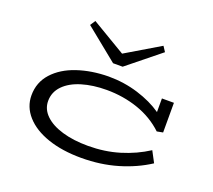

<svg xmlns="http://www.w3.org/2000/svg" viewBox="-128 -931 1236 1113"><g transform="rotate(20 489.5 -374.0)"><path d="M882 -102Q799 -48 695.5 -17.5Q592 13 473 13Q356 13 267 -17.5Q178 -48 128.5 -103.5Q79 -159 79 -230Q79 -310 131 -367.5Q183 -425 270.5 -454.5Q358 -484 463 -485Q559 -485 646 -458Q733 -431 796 -387V-471H870V-288L833 -281Q765 -345 673.5 -376.5Q582 -408 479 -408Q395 -408 327 -387.5Q259 -367 220 -327Q181 -287 181 -232Q181 -182 219.5 -144.5Q258 -107 327 -86.5Q396 -66 486 -66Q589 -66 679.5 -93.5Q770 -121 846 -170ZM721 -729 519 -566H460L259 -729L280 -761L490 -636L700 -761Z"/></g></svg>

Font: BioRhyme Expanded
Style: Regular
Weight: 400
Width: 7
Designer: Aoife Mooney
Foundry: Aoife Mooney Type
Version: Version 1.000